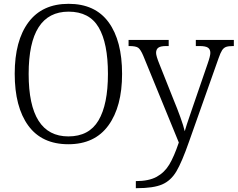

<svg xmlns="http://www.w3.org/2000/svg" viewBox="-20 -745 1244 1005"><path d="M57 -359Q57 -532 129 -628.5Q201 -725 339 -725Q478 -725 548.5 -628.5Q619 -532 619 -358Q619 -187 547.5 -88.5Q476 10 338 10Q199 10 128 -87.5Q57 -185 57 -359ZM545 -358Q545 -519 496.5 -601.5Q448 -684 339 -684Q130 -684 130 -358Q130 -31 338 -31Q446 -31 495.5 -114.5Q545 -198 545 -358ZM691 203Q759 203 800 180.5Q841 158 866 116.5Q891 75 916 1L730 -453Q716 -486 703.5 -495Q691 -504 656 -504H653V-536H863V-504H850Q821 -504 809 -495.5Q797 -487 797 -468Q797 -460 801.5 -445Q806 -430 815 -408L889 -222Q907 -179 924 -132Q941 -85 947 -58Q953 -81 978 -153Q989 -185 991 -191L1067 -412Q1081 -452 1081 -468Q1081 -487 1068.5 -495.5Q1056 -504 1024 -504H1005V-536H1204V-504H1201Q1176 -504 1163.5 -499.5Q1151 -495 1142.5 -482Q1134 -469 1124 -440L970 -5Q932 104 903 152.5Q874 201 828.5 220.5Q783 240 696 240H691Z"/></svg>

Font: Noto Serif Light
Style: Regular
Weight: 300
Designer: Monotype Design Team
Foundry: Monotype Imaging Inc.
Version: Version 1.001